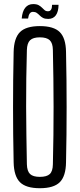

<svg xmlns="http://www.w3.org/2000/svg" viewBox="-20 -938 400 964"><path d="M180 7Q110.5 7 80.2 -23.2Q50 -53.5 48.5 -123Q47 -194.5 46.2 -263.2Q45.5 -332 45.5 -400Q45.5 -468 46.2 -536.5Q47 -605 48.5 -677Q50 -746.5 80.2 -776.8Q110.5 -807 180 -807Q250 -807 280.2 -776.8Q310.5 -746.5 311.5 -677Q313 -605 313.8 -536.2Q314.5 -467.5 314.5 -399.8Q314.5 -332 313.8 -263.2Q313 -194.5 311.5 -123Q310.5 -53.5 280.2 -23.2Q250 7 180 7ZM180 -50Q215 -50 230 -64.2Q245 -78.5 245.5 -113Q247.5 -186.5 248.2 -258.8Q249 -331 249 -402.2Q249 -473.5 248 -544.8Q247 -616 245.5 -687Q245 -721.5 229.8 -736Q214.5 -750.5 180 -750.5Q146 -750.5 131 -736Q116 -721.5 115 -687Q113 -616 112 -544.8Q111 -473.5 111.2 -402.2Q111.5 -331 112.5 -258.8Q113.5 -186.5 115 -113Q116 -78.5 131 -64.2Q146 -50 180 -50ZM241.5 -914H274Q273.5 -879 260.2 -861Q247 -843 222 -843Q205.5 -843 195.8 -848.2Q186 -853.5 179 -860.8Q172 -868 164.5 -873.2Q157 -878.5 145.5 -878.5Q135 -878.5 129 -869.8Q123 -861 121 -845H89Q92 -881 106.8 -899.2Q121.5 -917.5 146.5 -917.5Q164 -917.5 174 -912Q184 -906.5 190.8 -899.5Q197.5 -892.5 204 -887Q210.5 -881.5 221 -881.5Q231.5 -881.5 236.5 -889.8Q241.5 -898 241.5 -914Z"/></svg>

Font: Big Shoulders Display Thin
Style: Regular
Weight: 400
Version: Version 2.002